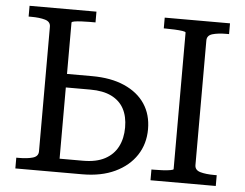

<svg xmlns="http://www.w3.org/2000/svg" viewBox="-51 -772 1067 835"><g transform="rotate(5 482.5 -355.0)"><path d="M337 0H45V-47H56Q93 -47 117 -54Q141 -61 141 -83V-627Q141 -649 117 -656Q93 -663 56 -663H45V-710H337V-663H310Q293 -663 275 -662Q257 -661 245 -659Q233 -657 233 -653V-429H342Q425 -429 484 -403Q543 -377 574 -330.5Q605 -284 605 -220Q605 -156 572.5 -106.5Q540 -57 480 -28.5Q420 0 337 0ZM731 -57V-653Q731 -657 717 -659Q703 -661 683 -662Q663 -663 644 -663H635V-710H920V-663H909Q872 -663 848 -656Q824 -649 824 -627V-83Q824 -61 848 -54Q872 -47 909 -47H920V0H635V-47H644Q663 -47 683 -48Q703 -49 717 -51.5Q731 -54 731 -57ZM233 -370V-59H335Q393 -59 430.5 -79Q468 -99 486.5 -135Q505 -171 505 -219Q505 -267 487 -300.5Q469 -334 432.5 -352Q396 -370 340 -370Z"/></g></svg>

Font: Roboto Serif 20pt
Style: Regular
Weight: 400
Designer: Greg Gazdowicz
Foundry: Commercial Type
Version: Version 1.008